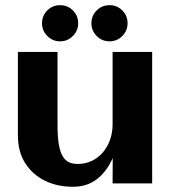

<svg xmlns="http://www.w3.org/2000/svg" viewBox="-20 -704 658 737"><path d="M259.2 12.9Q199 12.9 151.4 -10.8Q103.8 -34.6 76.2 -78.6Q48.7 -122.7 48.7 -183.3V-504.7H200.8V-222.5Q200.8 -171.3 207.9 -138.5Q215.1 -105.7 231.8 -90.1Q248.5 -74.6 276.7 -74.6Q308.1 -74.6 333 -86.7Q357.9 -98.8 375.7 -119.9Q393.4 -141.1 402.8 -168.5Q412.2 -195.9 412.2 -226.5V-504.7H564.1V0H412.2L413.6 -265.8L439.5 -171.7Q424.8 -116.3 401.4 -74.7Q377.9 -33.1 343.1 -10.1Q308.3 12.9 259.2 12.9ZM400.5 -545.3Q371.6 -545.3 351.3 -565.6Q330.9 -586 330.9 -614.7Q330.9 -643.8 351.2 -664Q371.6 -684.2 400.5 -684.2Q429.2 -684.2 449.5 -664Q469.7 -643.8 469.7 -614.7Q469.7 -586 449.3 -565.6Q428.8 -545.3 400.5 -545.3ZM210.6 -545.3Q182.3 -545.3 161.8 -565.6Q141.3 -586 141.3 -614.7Q141.3 -643.8 161.5 -664Q181.8 -684.2 210.6 -684.2Q239.6 -684.2 259.9 -664Q280.1 -643.8 280.1 -614.7Q280.1 -586.3 259.7 -565.8Q239.2 -545.3 210.6 -545.3Z"/></svg>

Font: Russolo 10pt ExtraLight
Style: Regular
Weight: 200
Designer: Micah Stupak-Hahn
Version: Version 1.000